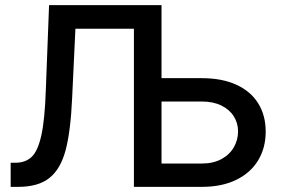

<svg xmlns="http://www.w3.org/2000/svg" viewBox="-20 -727 1094 747"><path d="M21.5 -93.8H41Q80.1 -94.2 103.8 -117.2Q127.4 -140.1 140.9 -200.7Q154.3 -261.2 158.2 -375L170.9 -707H608.4V-422.9H765.6Q843.3 -422.9 899.2 -397.5Q955.1 -372.1 984.4 -325.2Q1013.7 -278.3 1013.7 -214.8Q1013.7 -151.4 984.1 -102.8Q954.6 -54.2 898.7 -27.1Q842.8 0 765.6 0H501V-615.2H273.4L260.7 -346.7Q254.9 -216.8 235.4 -143.1Q215.8 -69.3 172.4 -34.7Q128.9 0 50.8 0H21.5ZM765.6 -90.8Q809.6 -90.8 841.3 -107.9Q873 -125 889.6 -153.8Q906.2 -182.6 906.2 -215.8Q906.2 -248 889.6 -274.4Q873 -300.8 841.3 -316.4Q809.6 -332 765.6 -332H608.4V-90.8Z"/></svg>

Font: Pretendard Std Medium
Style: Regular
Weight: 500
Designer: Base glyphs from Inter by Rasmus Andersson; Hangeul glyphs from Noto Sans CJK(Source Han Sans) by Jang Soo-young and Kan
Foundry: Kil Hyung-jin
Version: Version 1.309